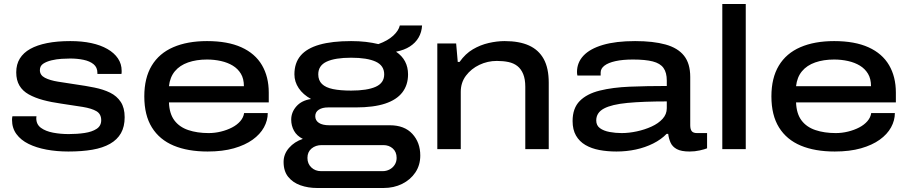

<svg xmlns="http://www.w3.org/2000/svg" viewBox="-20 -744 4543 958"><path d="M321 12Q263 12 212 2.5Q161 -7 122.5 -26Q84 -45 62 -75Q40 -105 40 -146Q40 -151 40.5 -155.5Q41 -160 42 -164H162Q162 -163 161.5 -159.5Q161 -156 161 -154Q161 -123 184.5 -106Q208 -89 245 -82Q282 -75 323 -75Q365 -75 402 -80.5Q439 -86 462 -101Q485 -116 485 -144Q485 -175 461.5 -189Q438 -203 393 -210.5Q348 -218 285 -227Q235 -234 194.5 -245Q154 -256 123.5 -273Q93 -290 77 -317Q61 -344 61 -383Q61 -423 79 -452Q97 -481 131 -500Q165 -519 215 -529Q265 -539 331 -539Q389 -539 435.5 -529Q482 -519 516 -499.5Q550 -480 568.5 -452.5Q587 -425 587 -391Q587 -387 587 -383.5Q587 -380 586 -375H466V-380Q466 -408 447 -423.5Q428 -439 397 -445.5Q366 -452 330 -452Q313 -452 287.5 -450.5Q262 -449 237 -443Q212 -437 195.5 -426Q179 -415 179 -394Q179 -369 204 -356Q229 -343 269.5 -336.5Q310 -330 357 -323Q407 -316 451.5 -307Q496 -298 529.5 -281.5Q563 -265 582.5 -235.5Q602 -206 602 -159Q602 -112 583.5 -79.5Q565 -47 529 -26.5Q493 -6 441 3Q389 12 321 12Z M1016 12Q917 12 846.5 -17.5Q776 -47 738 -108Q700 -169 700 -263Q700 -355 737 -416.5Q774 -478 844.5 -508.5Q915 -539 1013 -539Q1116 -539 1184.5 -508Q1253 -477 1287 -419Q1321 -361 1321 -282V-233H823Q825 -177 850 -143.5Q875 -110 919.5 -95Q964 -80 1021 -80Q1052 -80 1082.5 -87.5Q1113 -95 1138 -108Q1163 -121 1179 -139.5Q1195 -158 1198 -180H1316Q1316 -143 1297 -108.5Q1278 -74 1240.5 -47Q1203 -20 1147 -4Q1091 12 1016 12ZM823 -314H1197Q1197 -351 1182 -376Q1167 -401 1141.5 -416.5Q1116 -432 1082.5 -439.5Q1049 -447 1013 -447Q960 -447 918.5 -432.5Q877 -418 852.5 -388.5Q828 -359 823 -314Z M1562 194Q1517 194 1479 180.5Q1441 167 1418 138.5Q1395 110 1395 64Q1395 25 1422 -6Q1449 -37 1491 -51Q1461 -66 1447 -91.5Q1433 -117 1433 -147Q1433 -184 1459 -213.5Q1485 -243 1532 -250Q1492 -272 1470.5 -304Q1449 -336 1449 -373Q1449 -430 1480 -466.5Q1511 -503 1574 -521Q1637 -539 1732 -539Q1772 -539 1805.5 -535Q1839 -531 1868 -524Q1915 -541 1942 -566Q1969 -591 1975 -617H2086Q2084 -583 2068.5 -556.5Q2053 -530 2025 -512Q1997 -494 1956 -486Q1986 -466 2001 -437.5Q2016 -409 2016 -373Q2016 -320 1987.5 -283Q1959 -246 1901.5 -227Q1844 -208 1755 -208H1617Q1588 -208 1570.5 -196.5Q1553 -185 1553 -164Q1553 -143 1571 -131Q1589 -119 1623 -119H1925Q1998 -119 2037.5 -76Q2077 -33 2077 32Q2077 80 2052.5 116.5Q2028 153 1986.5 173.5Q1945 194 1894 194ZM1582 110H1889Q1908 110 1924 101.5Q1940 93 1949.5 78Q1959 63 1959 44Q1959 14 1940 -3Q1921 -20 1893 -20H1585Q1555 -20 1534.5 -3Q1514 14 1514 44Q1514 73 1533.5 91.5Q1553 110 1582 110ZM1732 -292Q1812 -292 1854.5 -311Q1897 -330 1897 -373Q1897 -417 1854.5 -436.5Q1812 -456 1732 -456Q1652 -456 1610 -436.5Q1568 -417 1568 -373Q1568 -343 1586.5 -325Q1605 -307 1641.5 -299.5Q1678 -292 1732 -292Z M2162 0V-527H2256L2264 -435H2273Q2302 -476 2339.5 -498Q2377 -520 2418.5 -529.5Q2460 -539 2498 -539Q2571 -539 2619.5 -517Q2668 -495 2693 -449.5Q2718 -404 2718 -331V0H2601V-311Q2601 -349 2590.5 -374.5Q2580 -400 2561.5 -414.5Q2543 -429 2517 -434.5Q2491 -440 2459 -440Q2413 -440 2372 -420.5Q2331 -401 2305 -366.5Q2279 -332 2279 -286V0Z M3056 12Q3010 12 2970.5 4.5Q2931 -3 2901 -20.5Q2871 -38 2854 -67.5Q2837 -97 2837 -140Q2837 -204 2872.5 -240Q2908 -276 2972.5 -292Q3037 -308 3122.5 -311.5Q3208 -315 3307 -315V-342Q3307 -382 3290.5 -405Q3274 -428 3237 -437.5Q3200 -447 3138 -447Q3087 -447 3051 -439Q3015 -431 2996 -416.5Q2977 -402 2977 -382V-367H2861Q2860 -371 2859.5 -375.5Q2859 -380 2859 -385Q2859 -432 2891.5 -466.5Q2924 -501 2988.5 -520Q3053 -539 3149 -539Q3239 -539 3300.5 -522Q3362 -505 3393 -466Q3424 -427 3424 -360V-119Q3424 -99 3431.5 -89.5Q3439 -80 3458 -80H3508V-4Q3496 1 3471.5 6.5Q3447 12 3421 12Q3379 12 3357 0Q3335 -12 3326 -32Q3317 -52 3314 -76H3306Q3279 -48 3239 -28Q3199 -8 3152.5 2Q3106 12 3056 12ZM3082 -80Q3118 -80 3157.5 -88.5Q3197 -97 3231 -112.5Q3265 -128 3286 -151Q3307 -174 3307 -204V-238Q3189 -238 3110.5 -230.5Q3032 -223 2993.5 -202.5Q2955 -182 2955 -143Q2955 -118 2973.5 -104.5Q2992 -91 3021.5 -85.5Q3051 -80 3082 -80Z M3584 0V-724H3701V0Z M4145 12Q4046 12 3975.5 -17.5Q3905 -47 3867 -108Q3829 -169 3829 -263Q3829 -355 3866 -416.5Q3903 -478 3973.5 -508.5Q4044 -539 4142 -539Q4245 -539 4313.5 -508Q4382 -477 4416 -419Q4450 -361 4450 -282V-233H3952Q3954 -177 3979 -143.5Q4004 -110 4048.5 -95Q4093 -80 4150 -80Q4181 -80 4211.5 -87.5Q4242 -95 4267 -108Q4292 -121 4308 -139.5Q4324 -158 4327 -180H4445Q4445 -143 4426 -108.5Q4407 -74 4369.5 -47Q4332 -20 4276 -4Q4220 12 4145 12ZM3952 -314H4326Q4326 -351 4311 -376Q4296 -401 4270.5 -416.5Q4245 -432 4211.5 -439.5Q4178 -447 4142 -447Q4089 -447 4047.5 -432.5Q4006 -418 3981.5 -388.5Q3957 -359 3952 -314Z"/></svg>

Font: Archivo Expanded Medium
Style: Regular
Weight: 500
Width: 7
Designer: Hector Gatti
Foundry: Omnibus-Type
Version: Version 2.001